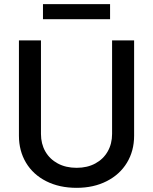

<svg xmlns="http://www.w3.org/2000/svg" viewBox="-20 -904 746 936"><path d="M633.8 -707V-242.2Q633.8 -168.5 598.9 -110.8Q564 -53.2 500.2 -20.8Q436.5 11.7 353.5 11.7Q269.5 11.7 205.6 -20.5Q141.6 -52.7 106.9 -110.6Q72.3 -168.5 72.3 -242.2V-707H179.7V-251Q179.7 -203.1 200.9 -165.8Q222.2 -128.4 261.5 -107.2Q300.8 -85.9 353.5 -85.9Q405.8 -85.9 444.8 -107.2Q483.9 -128.4 505.1 -165.8Q526.4 -203.1 526.4 -251V-707ZM516.6 -810.5H189.5V-883.8H516.6Z"/></svg>

Font: Pretendard JP Medium
Style: Regular
Weight: 500
Designer: Base glyphs from Inter by Rasmus Andersson; Hangeul glyphs from Noto Sans CJK(Source Han Sans) by Jang Soo-young and Kan
Foundry: Kil Hyung-jin
Version: Version 1.309